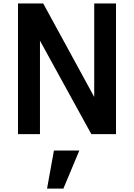

<svg xmlns="http://www.w3.org/2000/svg" viewBox="-20 -770 769 1102"><path d="M520.8 -750H645.8V0H504.2L209.4 -536.5V0H83.3V-750H228.1L520.8 -213.5ZM289.6 93.8H435.4L343.8 312.5H250Z"/></svg>

Font: Vladivostok Bold
Style: Regular
Weight: 700
Width: 4
Designer: Michael Sharanda
Foundry: Michael Sharanda
Version: Version 1.005